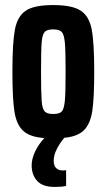

<svg xmlns="http://www.w3.org/2000/svg" viewBox="-20 -538 421 758"><path d="M234 6Q218 24 205 49Q192 74 192 96Q192 135 229 135L241 134V196Q225 200 196 200Q148 200 126.5 176Q105 152 105 115Q105 89 118.5 60.5Q132 32 155 7Q98 3 71.5 -21.5Q45 -46 37 -97.5Q29 -149 29 -255Q29 -370 39 -422Q49 -474 82 -496Q115 -518 190 -518Q265 -518 298.5 -496Q332 -474 342 -422Q352 -370 352 -255Q352 -152 344.5 -101Q337 -50 312 -24.5Q287 1 234 6ZM142 -255Q142 -171 144.5 -139.5Q147 -108 156.5 -98Q166 -88 190 -88Q215 -88 224 -98Q233 -108 236 -140Q239 -172 239 -255Q239 -338 236 -370Q233 -402 223.5 -412Q214 -422 190 -422Q166 -422 156.5 -412Q147 -402 144.5 -370.5Q142 -339 142 -255Z"/></svg>

Font: Saira ExtraCondensed
Style: Bold
Weight: 700
Width: 2
Designer: Hector Gatti with collaboration of the Omnibus-Type team
Foundry: Omnibus-Type
Version: Version 0.072; ttfautohint (v1.8)